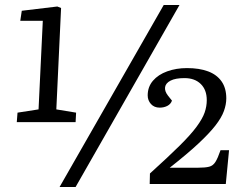

<svg xmlns="http://www.w3.org/2000/svg" viewBox="-20 -736 953 767"><path d="M218 11 634 -716H697L282 11ZM205 -299 284 -286 282 -248H47L50 -286L134 -299L151 -653H61L67 -693L209 -710L224 -704ZM717 -424Q681 -424 661.5 -414Q642 -404 639.5 -388Q637 -372 651 -354L667 -334Q662 -320 648.5 -313Q635 -306 618 -306Q596 -306 583 -320.5Q570 -335 570 -355Q570 -389 591 -413.5Q612 -438 648 -451Q684 -464 727 -464Q776 -464 811 -451Q846 -438 865 -411Q884 -384 884 -343Q884 -319 874.5 -292.5Q865 -266 840.5 -234.5Q816 -203 772 -162Q728 -121 658 -66H771Q800 -66 815.5 -70Q831 -74 840.5 -89Q850 -104 861 -136H895L882 -1H578L579 -43Q652 -109 697 -153.5Q742 -198 765.5 -230Q789 -262 797.5 -286.5Q806 -311 806 -336Q806 -377 782 -400.5Q758 -424 717 -424Z"/></svg>

Font: Literata 18pt
Style: Italic
Weight: 400
Italic angle: -2°
Designer: Latin by Veronika Burian and Jose Scaglione. Greek by Irene Vlachou. Cyrillic by Vera Evstafieva
Foundry: TypeTogether
Version: Version 3.103;gftools[0.9.29]